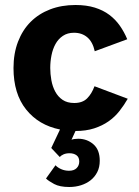

<svg xmlns="http://www.w3.org/2000/svg" viewBox="-20 -510 555 768"><path d="M202 151Q210 160 224.5 166.5Q239 173 256 173Q276 173 286.5 162.5Q297 152 297 136Q297 119 286 111Q275 103 258 103Q244 103 234 107.5Q224 112 219 118L185 82L220 8Q135 -9 84.5 -72Q34 -135 34 -238Q34 -296 52 -343Q70 -390 102.5 -422.5Q135 -455 180.5 -472.5Q226 -490 282 -490Q326 -490 359.5 -479.5Q393 -469 417.5 -450.5Q442 -432 459.5 -407Q477 -382 489 -353L359 -305Q351 -342 329.5 -360.5Q308 -379 276 -379Q250 -379 231.5 -366.5Q213 -354 202 -334Q191 -314 186 -289Q181 -264 181 -238Q181 -214 185.5 -189Q190 -164 201 -143.5Q212 -123 230.5 -110.5Q249 -98 277 -98Q310 -98 328.5 -116.5Q347 -135 358 -165L491 -115Q476 -89 457.5 -65.5Q439 -42 414 -24.5Q389 -7 356.5 3.5Q324 14 282 14L266 49Q276 45 293 45Q328 45 353.5 67Q379 89 379 133Q379 159 369 178.5Q359 198 342.5 211Q326 224 304 231Q282 238 257 238Q219 238 196.5 226Q174 214 164 204Z"/></svg>

Font: Post Grotesk Bold
Style: Bold
Weight: 700
Version: Version 1.0